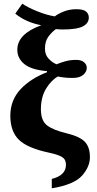

<svg xmlns="http://www.w3.org/2000/svg" viewBox="-20 -817 527 1042"><path d="M261 205Q382 185 425 136.5Q468 88 468 36Q468 -18 441 -47Q414 -76 340 -94Q269 -111 235.5 -136.5Q202 -162 202 -224Q202 -291 231 -337.5Q260 -384 295 -402Q306 -399 327 -396.5Q348 -394 374 -394Q413 -394 432 -411Q451 -428 451 -449Q451 -466 436.5 -479Q422 -492 393 -492Q361 -492 333 -484Q305 -476 287 -468Q263 -478 243.5 -499Q224 -520 224 -552Q224 -592 241.5 -616.5Q259 -641 283 -659Q293 -658 303 -657.5Q313 -657 321 -657Q398 -657 430 -674Q462 -691 462 -722Q462 -741 447.5 -754Q433 -767 394 -767Q357 -767 326 -754.5Q295 -742 277 -728Q230 -736 179 -757Q128 -778 101 -797L63 -743Q120 -696 204 -680Q74 -633 74 -547Q74 -500 112.5 -469Q151 -438 235 -431V-425Q144 -390 90 -331Q36 -272 36 -189Q36 -104 82.5 -58.5Q129 -13 248 12Q295 22 316.5 35Q338 48 338 77Q338 135 261 154Z"/></svg>

Font: Noto Serif SemiCondensed Extra
Style: Regular
Weight: 800
Width: 4
Designer: Monotype Design Team
Foundry: Monotype Imaging Inc.
Version: Version 1.002